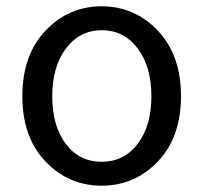

<svg xmlns="http://www.w3.org/2000/svg" viewBox="-20 -577 646 610"><path d="M481.5 -64Q408 13 303 13Q198 13 124.5 -64Q51 -141 51 -271.5Q51 -402 124.5 -479.5Q198 -557 303 -557Q408 -557 481.5 -479.5Q555 -402 555 -271.5Q555 -141 481.5 -64ZM189 -120Q232 -63 303 -63Q374 -63 417.5 -120Q461 -177 461 -271Q461 -365 417.5 -423Q374 -481 303.5 -481Q233 -481 189.5 -423Q146 -365 146 -271Q146 -177 189 -120Z"/></svg>

Font: Swei Gothic CJK TC Regular
Style: Regular
Weight: 400
Version: Version 2.129